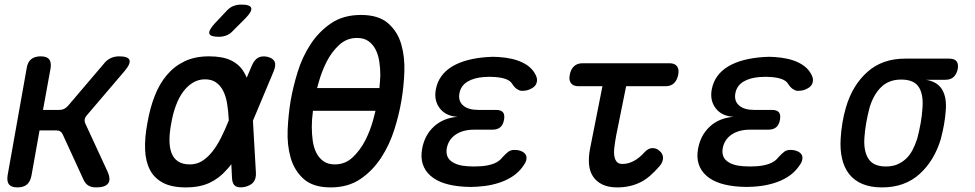

<svg xmlns="http://www.w3.org/2000/svg" viewBox="-20 -805 4240 835"><path d="M56 10Q30 10 19.5 -2.5Q9 -15 13 -42L96 -508Q100 -535 115.5 -547.5Q131 -560 157 -560Q183 -560 193.5 -547.5Q204 -535 200 -508L167 -327H239Q250 -327 259 -331.5Q268 -336 276 -345L431 -527Q444 -544 461 -552Q478 -560 498 -560Q537 -560 543 -544Q549 -528 521 -495L358 -304Q350 -295 348.5 -286Q347 -277 351 -268L448 -58Q463 -24 450 -7Q437 10 398 10Q378 10 364.5 2Q351 -6 343 -24L253 -220Q249 -229 242 -233.5Q235 -238 224 -238H152L117 -42Q112 -15 97 -2.5Q82 10 56 10Z M995 -673Q982 -658 966 -651.5Q950 -645 932 -645Q895 -645 890.5 -658.5Q886 -672 913 -702L963 -755Q978 -772 994 -778.5Q1010 -785 1030 -785Q1068 -785 1072.5 -770.5Q1077 -756 1049 -727ZM1093 -53Q1094 -27 1082 -12.5Q1070 2 1044 8Q1017 13 1003.5 4Q990 -5 989 -31L986 -91Q976 -77 965 -66Q934 -30 891.5 -10Q849 10 788 10Q727 10 689 -10Q651 -30 632 -66.5Q613 -103 611 -154.5Q609 -206 621 -270Q632 -334 652.5 -387Q673 -440 705.5 -478.5Q738 -517 783 -538.5Q828 -560 889 -560Q949 -560 985.5 -542Q1022 -524 1041 -491Q1048 -479 1053 -467L1075 -519Q1086 -545 1102.5 -554Q1119 -563 1143 -558Q1167 -552 1174 -537.5Q1181 -523 1171 -497L1080 -280ZM975 -281V-283Q973 -323 967.5 -355.5Q962 -388 950 -411Q938 -434 919 -447Q900 -460 871 -460Q843 -460 819 -445.5Q795 -431 776.5 -406Q758 -381 745 -346Q732 -311 725 -270Q717 -229 717 -196Q717 -163 726 -139.5Q735 -116 754.5 -103Q774 -90 806 -90Q835 -90 858.5 -104.5Q882 -119 902.5 -144.5Q923 -170 940.5 -204.5Q958 -239 974 -279Z M1418 10Q1342 10 1301 -26.5Q1260 -63 1244 -119Q1228 -175 1231 -241Q1234 -307 1244 -367Q1254 -425 1274 -490.5Q1294 -556 1330 -611.5Q1366 -667 1419.5 -703.5Q1473 -740 1550 -740Q1626 -740 1667.5 -704Q1709 -668 1725 -612.5Q1741 -557 1738.5 -492Q1736 -427 1726 -369Q1716 -308 1695 -241.5Q1674 -175 1637.5 -119Q1601 -63 1547.5 -26.5Q1494 10 1418 10ZM1436 -90Q1481 -90 1513.5 -120.5Q1546 -151 1568 -193.5Q1590 -236 1603 -284Q1609 -305 1613 -323H1341Q1341 -318 1340 -313Q1336 -284 1336 -253.5Q1336 -223 1340 -193.5Q1344 -164 1355.5 -141Q1367 -118 1386.5 -104Q1406 -90 1436 -90ZM1630 -422Q1633 -449 1634 -478Q1634 -508 1629.5 -537.5Q1625 -567 1613.5 -589.5Q1602 -612 1582.5 -626Q1563 -640 1533 -640Q1488 -640 1455 -609.5Q1422 -579 1400.5 -536.5Q1379 -494 1366 -447Q1363 -434 1359 -422Z M2311 -476Q2317 -463 2315 -450.5Q2313 -438 2304.5 -429.5Q2296 -421 2282 -415.5Q2268 -410 2250 -410Q2243 -410 2237.5 -412.5Q2232 -415 2227 -418.5Q2222 -422 2217 -427.5Q2212 -433 2207 -441Q2199 -454 2180 -461Q2161 -468 2133 -470Q2121 -471 2109 -471Q2097 -471 2085 -470Q2041 -467 2012.5 -449.5Q1984 -432 1978 -399Q1972 -366 1994 -346.5Q2016 -327 2060 -327H2137Q2159 -327 2167.5 -316.5Q2176 -306 2172 -284Q2168 -262 2155.5 -251.5Q2143 -241 2121 -241H2041Q1993 -241 1961.5 -219.5Q1930 -198 1923 -160Q1917 -124 1941.5 -104.5Q1966 -85 2013 -82Q2027 -81 2041.5 -81Q2056 -81 2070 -82Q2103 -84 2127.5 -93.5Q2152 -103 2166 -122L2179 -135Q2185 -141 2190.5 -145Q2196 -149 2202.5 -151Q2209 -153 2217 -153Q2235 -153 2247.5 -147.5Q2260 -142 2265.5 -133.5Q2271 -125 2269.5 -113Q2268 -101 2258 -87Q2230 -44 2177.5 -20.5Q2125 3 2055 7Q2041 8 2026.5 8Q2012 8 1998 7Q1950 4 1913.5 -7.5Q1877 -19 1852.5 -40.5Q1828 -62 1818.5 -91.5Q1809 -121 1816 -159Q1827 -218 1867.5 -255Q1908 -292 1970 -297Q1919 -300 1893 -333.5Q1867 -367 1875 -414Q1881 -448 1899.5 -473.5Q1918 -499 1947.5 -516.5Q1977 -534 2016 -544Q2055 -554 2101 -557Q2113 -558 2124.5 -558Q2136 -558 2149 -557Q2212 -553 2253.5 -532.5Q2295 -512 2311 -476Z M2891 -530Q2915 -530 2924.5 -516.5Q2934 -503 2929.5 -480Q2925 -457 2911.5 -443.5Q2898 -430 2874 -430H2703L2660 -217Q2654 -185 2651.5 -161.5Q2649 -138 2652.5 -122.5Q2656 -107 2664 -99.5Q2672 -92 2687 -92Q2713 -92 2737.5 -105.5Q2762 -119 2783 -143Q2800 -161 2817.5 -161Q2835 -161 2848 -149Q2863 -137 2863.5 -119Q2864 -101 2849 -83Q2828 -59 2807.5 -41Q2787 -23 2764.5 -12Q2742 -1 2717 4.5Q2692 10 2664 10Q2626 10 2600 -2.5Q2574 -15 2559 -37.5Q2544 -60 2541.5 -92Q2539 -124 2547 -163L2600 -430H2496Q2473 -430 2463 -443.5Q2453 -457 2458 -480Q2462 -503 2476 -516.5Q2490 -530 2514 -530Z M3511 -476Q3517 -463 3515 -450.5Q3513 -438 3504.5 -429.5Q3496 -421 3482 -415.5Q3468 -410 3450 -410Q3443 -410 3437.5 -412.5Q3432 -415 3427 -418.5Q3422 -422 3417 -427.5Q3412 -433 3407 -441Q3399 -454 3380 -461Q3361 -468 3333 -470Q3321 -471 3309 -471Q3297 -471 3285 -470Q3241 -467 3212.5 -449.5Q3184 -432 3178 -399Q3172 -366 3194 -346.5Q3216 -327 3260 -327H3337Q3359 -327 3367.5 -316.5Q3376 -306 3372 -284Q3368 -262 3355.5 -251.5Q3343 -241 3321 -241H3241Q3193 -241 3161.5 -219.5Q3130 -198 3123 -160Q3117 -124 3141.5 -104.5Q3166 -85 3213 -82Q3227 -81 3241.5 -81Q3256 -81 3270 -82Q3303 -84 3327.5 -93.5Q3352 -103 3366 -122L3379 -135Q3385 -141 3390.5 -145Q3396 -149 3402.5 -151Q3409 -153 3417 -153Q3435 -153 3447.5 -147.5Q3460 -142 3465.5 -133.5Q3471 -125 3469.5 -113Q3468 -101 3458 -87Q3430 -44 3377.5 -20.5Q3325 3 3255 7Q3241 8 3226.5 8Q3212 8 3198 7Q3150 4 3113.5 -7.5Q3077 -19 3052.5 -40.5Q3028 -62 3018.5 -91.5Q3009 -121 3016 -159Q3027 -218 3067.5 -255Q3108 -292 3170 -297Q3119 -300 3093 -333.5Q3067 -367 3075 -414Q3081 -448 3099.5 -473.5Q3118 -499 3147.5 -516.5Q3177 -534 3216 -544Q3255 -554 3301 -557Q3313 -558 3324.5 -558Q3336 -558 3349 -557Q3412 -553 3453.5 -532.5Q3495 -512 3511 -476Z M4091 -458H4007Q4057 -450 4077.5 -415Q4098 -380 4093 -324Q4091 -294 4085.5 -263.5Q4080 -233 4072 -202Q4044 -107 3979.5 -48.5Q3915 10 3816 10Q3766 10 3730.5 -5Q3695 -20 3673 -48Q3651 -76 3642 -115.5Q3633 -155 3636 -202Q3638 -236 3643.5 -270Q3649 -304 3659 -338Q3687 -434 3752 -492Q3817 -550 3916 -550H4108Q4131 -550 4140 -538.5Q4149 -527 4145 -504Q4140 -482 4127 -470Q4114 -458 4091 -458ZM3833 -81Q3860 -81 3881 -89.5Q3902 -98 3919 -113.5Q3936 -129 3948 -151.5Q3960 -174 3969 -202Q3978 -236 3984 -270Q3990 -304 3992 -338Q3996 -396 3975 -427.5Q3954 -459 3899 -459Q3846 -459 3812.5 -426.5Q3779 -394 3762 -338Q3753 -304 3747 -270Q3741 -236 3739 -202Q3736 -146 3757.5 -113.5Q3779 -81 3833 -81Z"/></svg>

Font: Maple Mono Medium
Style: Italic
Weight: 500
Italic angle: -10°
Monospace: yes
Designer: subframe7536
Version: Version 7.000